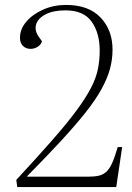

<svg xmlns="http://www.w3.org/2000/svg" viewBox="-20 -758 536 778"><path d="M61 -605Q61 -640 86.5 -670Q112 -700 154.5 -719Q197 -738 248 -738Q339 -738 387.5 -687Q436 -636 436 -557Q436 -517 425.5 -478.5Q415 -440 391 -396.5Q367 -353 327 -302.5Q287 -252 228.5 -188.5Q170 -125 90 -44V-42H335Q362 -42 380 -46Q398 -50 411 -62Q424 -74 434.5 -97.5Q445 -121 457 -162H475L451 0H50L46 -29Q133 -123 193 -191.5Q253 -260 290.5 -311Q328 -362 348.5 -401.5Q369 -441 376.5 -477Q384 -513 384 -553Q384 -624 351.5 -670Q319 -716 245 -716Q196 -716 165 -700Q134 -684 126.5 -659.5Q119 -635 137 -609L150 -591Q147 -578 133.5 -569Q120 -560 104 -560Q85 -560 73 -572Q61 -584 61 -605Z"/></svg>

Font: Literata 60pt ExtraLight
Style: Italic
Weight: 250
Italic angle: -2°
Designer: Latin by Veronika Burian and Jose Scaglione. Greek by Irene Vlachou. Cyrillic by Vera Evstafieva
Foundry: TypeTogether
Version: Version 3.103;gftools[0.9.29]